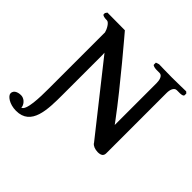

<svg xmlns="http://www.w3.org/2000/svg" viewBox="-259 -826 1191 1191"><g transform="rotate(45 336.0 -231.0)"><path d="M97 -548V-55C97 17 95 145 58 148C61 147 61 144 59 137C52 115 31 94 4 94C-9 94 -50 98 -50 132C-50 153 -9 185 51 185C183 185 185 42 185 -92V-438C185 -445 184 -452 184 -458C186 -456 187 -454 189 -452C304 -306 420 -160 535 -15H534C546 0 565 7 590 8C620 8 633 -3 633 -25V-554C633 -583 643 -611 666 -611H692C708 -611 722 -615 722 -623V-638L712 -647C712 -647 627 -645 588 -645C553 -645 474 -647 474 -647L453 -640V-623C453 -615 475 -611 488 -611H514C538 -611 546 -580 546 -554V-186C541 -193 535 -201 529 -209C400 -383 175 -646 175 -646L21 -647L12 -634V-623C12 -615 33 -611 46 -611H52C71 -611 92 -572 98 -547Z"/></g></svg>

Font: Libertinus Serif Semibold
Style: Regular
Weight: 600
Designer: Philipp H. Poll, Khaled Hosny
Foundry: Caleb Maclennan
Version: Version 7.050;RELEASE